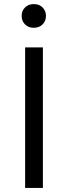

<svg xmlns="http://www.w3.org/2000/svg" viewBox="-20 -920 333 940"><path d="M190 0H103V-688H190ZM145 -900Q172 -900 188.5 -883.5Q205 -867 205 -842Q205 -817 188.5 -800.5Q172 -784 145 -784Q119 -784 102.5 -800.5Q86 -817 86 -842Q86 -867 102.5 -883.5Q119 -900 145 -900Z"/></svg>

Font: FiraSans
Style: Regular
Weight: 350
Designer: Carrois Corporate & Edenspiekermann AG
Foundry: Carrois Corporate GbR & Edenspiekermann AG
Version: Version 3.106;PS 003.106;hotconv 1.0.70;makeotf.lib2.5.58329